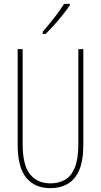

<svg xmlns="http://www.w3.org/2000/svg" viewBox="-20 -970 526 1000"><path d="M414 -217Q414 -130 391 -80.5Q368 -31 329.5 -10.5Q291 10 243 10Q161 10 116.5 -44.5Q72 -99 72 -217V-714H98V-221Q98 -109 136.5 -62Q175 -15 243 -15Q286 -15 318.5 -33.5Q351 -52 369.5 -97Q388 -142 388 -221V-714H414ZM344 -943Q328 -919 305.5 -891Q283 -863 260 -837.5Q237 -812 217 -793H203V-805Q237 -845 263 -878Q289 -911 314 -950H344Z"/></svg>

Font: Noto Sans Gurmukhi ExtraCondensed Thin
Style: Regular
Weight: 100
Width: 2
Designer: Jelle Bosma - Monotype Design Team
Foundry: Monotype Imaging Inc.
Version: Version 2.004; ttfautohint (v1.8.4.7-5d5b)